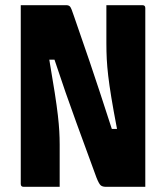

<svg xmlns="http://www.w3.org/2000/svg" viewBox="-20 -720 640 740"><path d="M210 0H71Q60 0 60 -11V-700H236Q245 -700 250 -694.5Q255 -689 265 -658Q290 -587 325 -484Q360 -381 411 -223H431Q417 -296 409 -345Q401 -394 397 -428.5Q393 -463 391.5 -492Q390 -521 390 -554V-700H529Q540 -700 540 -689V0H388Q376 0 369 -5Q362 -10 352 -35Q317 -131 275 -245.5Q233 -360 190 -490H170Q183 -414 191 -362.5Q199 -311 203 -276Q207 -241 208.5 -214.5Q210 -188 210 -163Z"/></svg>

Font: Recursive Mn Lnr St XBd
Style: Regular
Weight: 800
Monospace: yes
Version: Version 1.079;hotconv 1.0.112;makeotfexe 2.5.65598; ttfautoh